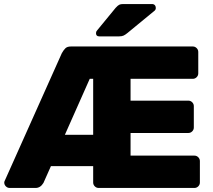

<svg xmlns="http://www.w3.org/2000/svg" viewBox="-20 -930 1054 950"><path d="M1 0ZM589 -910H732Q741 -910 746 -904.5Q751 -899 751 -890Q751 -883 746 -878L611 -767Q600 -758 591.5 -754Q583 -750 569 -750H471Q455 -750 455 -766Q455 -774 460 -779L552 -891Q563 -903 570 -906.5Q577 -910 589 -910ZM961 -673V-567Q961 -556 953 -548Q945 -540 934 -540H626V-432H912Q923 -432 931 -424Q939 -416 939 -405V-299Q939 -288 931 -280Q923 -272 912 -272H626V-160H942Q953 -160 961 -152Q969 -144 969 -133V-27Q969 -16 961 -8Q953 0 942 0H468Q457 0 449 -8Q441 -16 441 -27V-108H232L195 -25Q180 0 156 0H28Q17 0 9 -8Q1 -16 1 -27Q1 -32 5 -39L286 -667Q295 -683 304 -691.5Q313 -700 331 -700H934Q945 -700 953 -692Q961 -684 961 -673ZM441 -263V-540H424L301 -263Z"/></svg>

Font: Hezaedrus
Style: Bold
Weight: 700
Designer: Hubert & Fischer
Foundry: Hubert & Fischer
Version: Version 1.10;September 3, 2019;FontCreator 11.5.0.2425 64-bi